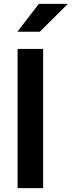

<svg xmlns="http://www.w3.org/2000/svg" viewBox="-20 -973 371 993"><path d="M203 0H71V-720H203ZM331 -953 186 -809H70L181 -953Z"/></svg>

Font: Wix Madefor Text
Style: Bold
Weight: 700
Designer: Dalton Maag Ltd
Foundry: Dalton Maag Ltd
Version: Version 3.100